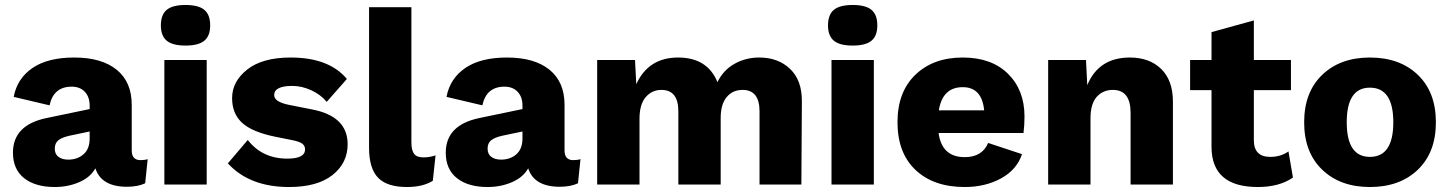

<svg xmlns="http://www.w3.org/2000/svg" viewBox="-20 -741 5821 771"><path d="M544 -98Q562 -98 573 -102L563 -5Q533 9 490 9Q387 9 363 -65Q343 -29 298 -9.5Q253 10 200 10Q122 10 77 -25.5Q32 -61 32 -128Q32 -239 167 -267L340 -303V-317Q340 -352 320.5 -372.5Q301 -393 268 -393Q195 -393 179 -318L35 -352Q49 -426 110.5 -468Q172 -510 278 -510Q388 -510 448.5 -461Q509 -412 509 -320V-137Q509 -98 544 -98ZM254 -100Q291 -100 315.5 -121.5Q340 -143 340 -185V-213L259 -196Q228 -189 214 -177.5Q200 -166 200 -144Q200 -122 215 -111Q230 -100 254 -100Z M626 -639Q626 -682 649.5 -701.5Q673 -721 725 -721Q777 -721 800.5 -701.5Q824 -682 824 -639Q824 -597 800.5 -577.5Q777 -558 725 -558Q673 -558 649.5 -577.5Q626 -597 626 -639ZM810 -500V0H640V-500Z M1141 10Q982 10 895 -85L975 -179Q1033 -104 1134 -104Q1205 -104 1205 -141Q1205 -155 1194.5 -163.5Q1184 -172 1155 -178L1085 -192Q992 -211 952 -248Q912 -285 912 -347Q912 -414 973 -462Q1034 -510 1147 -510Q1301 -510 1373 -424L1292 -332Q1268 -361 1230 -378.5Q1192 -396 1154 -396Q1081 -396 1081 -359Q1081 -332 1140 -320L1231 -302Q1376 -275 1376 -162Q1376 -86 1315 -38Q1254 10 1141 10Z M1632 -712V-170Q1632 -137 1643 -123Q1654 -109 1680 -109Q1705 -109 1729 -117L1718 -15Q1678 10 1614 10Q1534 10 1498 -27.5Q1462 -65 1462 -148V-712Z M2282 -98Q2300 -98 2311 -102L2301 -5Q2271 9 2228 9Q2125 9 2101 -65Q2081 -29 2036 -9.5Q1991 10 1938 10Q1860 10 1815 -25.5Q1770 -61 1770 -128Q1770 -239 1905 -267L2078 -303V-317Q2078 -352 2058.5 -372.5Q2039 -393 2006 -393Q1933 -393 1917 -318L1773 -352Q1787 -426 1848.5 -468Q1910 -510 2016 -510Q2126 -510 2186.5 -461Q2247 -412 2247 -320V-137Q2247 -98 2282 -98ZM1992 -100Q2029 -100 2053.5 -121.5Q2078 -143 2078 -185V-213L1997 -196Q1966 -189 1952 -177.5Q1938 -166 1938 -144Q1938 -122 1953 -111Q1968 -100 1992 -100Z M2378 0V-500H2530L2535 -403Q2584 -510 2703 -510Q2821 -510 2861 -411Q2884 -459 2929 -484.5Q2974 -510 3029 -510Q3105 -510 3153 -464Q3201 -418 3200 -333L3198 0H3030V-294Q3030 -380 2962 -380Q2922 -380 2898 -351Q2874 -322 2874 -267V0H2704V-294Q2704 -380 2636 -380Q2598 -380 2573 -351Q2548 -322 2548 -264V0Z M3305 -639Q3305 -682 3328.5 -701.5Q3352 -721 3404 -721Q3456 -721 3479.5 -701.5Q3503 -682 3503 -639Q3503 -597 3479.5 -577.5Q3456 -558 3404 -558Q3352 -558 3328.5 -577.5Q3305 -597 3305 -639ZM3489 -500V0H3319V-500Z M4094 -273Q4094 -239 4090 -207H3749Q3762 -110 3854 -110Q3924 -110 3948 -167L4084 -122Q4063 -59 3999.5 -24.5Q3936 10 3854 10Q3729 10 3656.5 -58.5Q3584 -127 3584 -250Q3584 -372 3656 -441Q3728 -510 3846 -510Q3962 -510 4028 -444.5Q4094 -379 4094 -273ZM3846 -391Q3765 -391 3750 -298H3932Q3923 -391 3846 -391Z M4517 -510Q4596 -510 4643 -464Q4690 -418 4690 -333V0H4520V-288Q4520 -380 4449 -380Q4409 -380 4384 -352Q4359 -324 4359 -265V0H4189V-500H4341L4346 -399Q4392 -510 4517 -510Z M5154 -133 5172 -28Q5117 10 5031 10Q4846 10 4845 -150V-379H4759V-500H4845V-612L5015 -659V-500H5164V-379H5015V-178Q5015 -111 5081 -111Q5123 -111 5154 -133Z M5481 -510Q5601 -510 5673.5 -440.5Q5746 -371 5746 -250Q5746 -129 5673.5 -59.5Q5601 10 5481 10Q5362 10 5289.5 -59.5Q5217 -129 5217 -250Q5217 -371 5289.5 -440.5Q5362 -510 5481 -510ZM5481 -389Q5388 -389 5388 -250Q5388 -111 5481 -111Q5575 -111 5575 -250Q5575 -389 5481 -389Z"/></svg>

Font: Elaine Sans
Style: Bold
Weight: 700
Designer: Wei Huang
Foundry: Wei Huang
Version: Version 2.001;December 24, 2019;FontCreator 12.0.0.2547 64-b